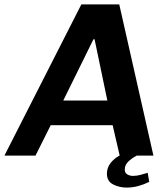

<svg xmlns="http://www.w3.org/2000/svg" viewBox="-62 -706 760 871"><path d="M-42 0 307 -686H479L634 0H481L449 -138H168L99 0ZM225 -250H425L367 -528H362ZM513 145Q479 145 451 130.5Q423 116 423 82Q423 54 440.5 32.5Q458 11 480 0H558Q534 13 519 28Q504 43 504 63Q504 79 516 85.5Q528 92 541 92Q557 92 574.5 87.5Q592 83 608 78L615 119Q591 131 565 138Q539 145 513 145Z"/></svg>

Font: Chivo SemiBold
Style: Italic
Weight: 600
Italic angle: -8.05°
Designer: Hector Gatti
Foundry: Omnibus-Type
Version: Version 2.002